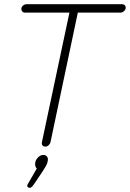

<svg xmlns="http://www.w3.org/2000/svg" viewBox="-20 -695 621 918"><path d="M196.8 5.9Q188 5.9 183.3 0.2Q178.7 -5.4 180.2 -14.2L312 -634.8H97.2Q91.3 -634.8 86.7 -639.9Q82 -645 82 -651.9Q82 -661.1 89.6 -668Q97.2 -674.8 106.9 -674.8H564.9Q571.8 -674.8 576.4 -670.2Q581.1 -665.5 581.1 -658.2Q581.1 -649.4 573.2 -642.1Q565.4 -634.8 555.2 -634.8H352.1L221.2 -14.2Q218.8 -5.9 211.9 0Q205.1 5.9 196.8 5.9ZM122.1 203.1Q117.7 203.1 113.8 200.2Q109.9 197.3 109.9 192.9Q109.9 189.9 115.2 181.2L155.8 110.8Q147.9 103 147.9 88.9Q147.9 72.8 160.2 59.3Q172.4 45.9 187 45.9Q197.3 45.9 203.1 51.8Q209 57.6 209 66.9Q209 81.1 199.5 98.9Q189.9 116.7 149.9 174.8Q139.6 190.9 133.5 197Q127.4 203.1 122.1 203.1Z"/></svg>

Font: Comic Neue Light
Style: Italic
Weight: 300
Italic angle: -12°
Designer: Craig Rozynski
Foundry: Craig Rozynski
Version: Version 2.003;hotconv 1.0.109;makeotfexe 2.5.65596